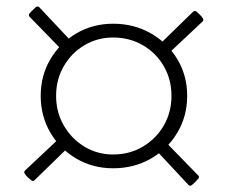

<svg xmlns="http://www.w3.org/2000/svg" viewBox="-20 -640 710 599"><path d="M333 -115Q270 -115 218.5 -145Q167 -175 137 -226.5Q107 -278 107 -341Q107 -404 137 -455Q167 -506 218.5 -536Q270 -566 333 -566Q398 -566 450.5 -536Q503 -506 533.5 -455Q564 -404 564 -341Q564 -278 533.5 -226.5Q503 -175 450.5 -145Q398 -115 333 -115ZM333 -158Q384 -158 425.5 -182.5Q467 -207 491 -248.5Q515 -290 515 -341Q515 -392 491 -433.5Q467 -475 425.5 -499Q384 -523 333 -523Q284 -523 243.5 -499Q203 -475 179 -433.5Q155 -392 155 -341Q155 -290 179 -248.5Q203 -207 243.5 -182.5Q284 -158 333 -158ZM88 -78Q83 -73 77 -78Q72 -82 66.5 -87Q61 -92 58 -97Q53 -103 58 -108L173 -216L200 -187ZM598 -93Q603 -88 599 -83Q595 -78 590 -73Q585 -68 579 -63Q573 -58 568 -63L459 -180L489 -205ZM582 -603Q587 -608 593 -604Q598 -599 603.5 -594Q609 -589 612 -584Q617 -578 612 -573L496 -464L469 -493ZM73 -587Q68 -592 72 -598Q76 -603 81.5 -608Q87 -613 92 -618Q98 -622 103 -617L211 -502L182 -475Z"/></svg>

Font: Hahmlet ExtraLight
Style: Regular
Weight: 250
Designer: Minjoo Ham & Mark Frömberg
Foundry: hypertype
Version: Version 1.002